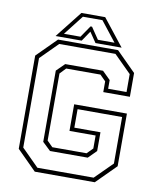

<svg xmlns="http://www.w3.org/2000/svg" viewBox="-93 -930 825 1002"><g transform="rotate(10 319.5 -429.0)"><path d="M160.5 0 57.5 -103V-597L160.5 -700H478.5L581.5 -597V-471H440.5V-528L410 -558.5H228.5L198.5 -527V-171.5L228.5 -141.5H410L440.5 -172V-241H302V-382H581.5V-103L478.5 0ZM170.5 -22.5H468.5L560 -113.5V-360H324V-262H462.5V-162.5L420 -120H220L177 -161V-538.5L219.5 -580.5H420L462.5 -538.5V-492.5H560V-587.5L468.5 -678.5H170.5L79.5 -587.5V-113.5ZM256.5 -858H382.5L494.5 -716H356L319.5 -770L283 -716H144.5ZM267.5 -840 185.5 -735H273L315.5 -797H323.5L365.5 -735H453.5L371 -840Z"/></g></svg>

Font: Tourney ExtraLight
Style: Regular
Weight: 250
Designer: Tyler Finck
Foundry: Etcetera Type Co
Version: Version 1.015